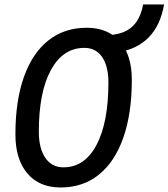

<svg xmlns="http://www.w3.org/2000/svg" viewBox="-20 -827 752 857"><path d="M250.5 9.8Q155.3 9.8 102.1 -53Q48.8 -115.7 48.8 -227.5Q48.8 -377 86.7 -483.4Q124.5 -589.8 195.8 -646.5Q267.1 -703.1 367.2 -703.1Q461.9 -703.1 515.1 -641.8Q568.4 -580.6 568.4 -471.2Q568.4 -320.3 530.5 -212.6Q492.7 -105 421.6 -47.6Q350.6 9.8 250.5 9.8ZM263.2 -80.1Q357.9 -80.1 410.9 -180.2Q463.9 -280.3 463.9 -459Q463.9 -531.7 435.8 -572.5Q407.7 -613.3 356.9 -613.3Q261.2 -613.3 207.3 -514.6Q153.3 -416 153.3 -239.7Q153.3 -164.6 182.4 -122.3Q211.4 -80.1 263.2 -80.1ZM475.6 -588.4 465.3 -668.9 495.1 -673.8Q598.1 -690.4 618.7 -807.1H712.4Q680.2 -621.6 505.4 -593.3Z"/></svg>

Font: Cascadia Mono PL
Style: Italic
Weight: 400
Italic angle: -10°
Monospace: yes
Designer: Aaron Bell
Foundry: Saja Typeworks
Version: Version 2404.023; ttfautohint (v1.8.4)